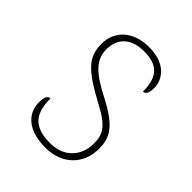

<svg xmlns="http://www.w3.org/2000/svg" viewBox="-164 -633 733 733"><g transform="rotate(45 202.5 -266.0)"><path d="M206 10C292 10 353 -47 353 -131C353 -191 333 -230 231 -283C150 -325 104 -358 104 -421C104 -476 138 -517 211 -517C278 -517 317 -491 317 -405C331 -405 338 -419 338 -445C338 -489 304 -542 214 -542C129 -542 76 -493 76 -422C76 -349 113 -315 229 -252C311 -210 325 -180 325 -132C325 -69 284 -15 206 -15C111 -15 86 -61 86 -137C72 -137 65 -123 65 -95C65 -50 94 10 206 10Z"/></g></svg>

Font: Noto Serif Gurmukhi Thin
Style: Regular
Weight: 100
Designer: Vaibhav Singh and the Monotype Design Team
Foundry: Monotype Imaging Inc.
Version: Version 2.004